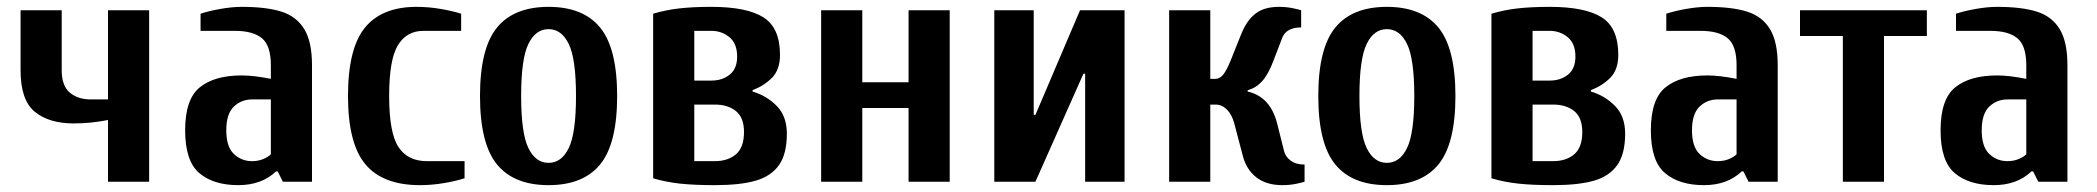

<svg xmlns="http://www.w3.org/2000/svg" viewBox="-20 -530 6115 560"><path d="M295 -180Q245 -170 195 -170Q123 -170 81.5 -204Q40 -238 40 -325V-500H160V-325Q160 -280 183.5 -260Q207 -240 245 -240H295V-500H415V0H295Z M520 -150Q520 -241 563 -275.5Q606 -310 685 -310Q720 -310 770 -300V-340Q770 -397 744 -418.5Q718 -440 665 -440H565V-490Q589 -498 623 -504Q657 -510 685 -510Q757 -510 801 -496Q845 -482 867.5 -445Q890 -408 890 -340V0H805L790 -30H785Q743 10 675 10Q603 10 561.5 -25Q520 -60 520 -150ZM770 -80V-240H715Q684 -240 662 -219Q640 -198 640 -150Q640 -102 662 -81Q684 -60 715 -60Q733 -60 747.5 -66Q762 -72 770 -80Z M995 -250Q995 -389 1044.5 -449.5Q1094 -510 1195 -510Q1230 -510 1265 -504Q1300 -498 1325 -490V-440H1215Q1166 -440 1140.5 -398Q1115 -356 1115 -250Q1115 -143 1142 -101.5Q1169 -60 1225 -60H1335V-10Q1310 -2 1275 4Q1240 10 1205 10Q1097 10 1046 -50.5Q995 -111 995 -250Z M1380 -250Q1380 -389 1429.5 -449.5Q1479 -510 1580 -510Q1681 -510 1730.5 -449.5Q1780 -389 1780 -250Q1780 -111 1730.5 -50.5Q1681 10 1580 10Q1479 10 1429.5 -50.5Q1380 -111 1380 -250ZM1660 -250Q1660 -358 1639 -401.5Q1618 -445 1580 -445Q1542 -445 1521 -401.5Q1500 -358 1500 -250Q1500 -142 1521 -98.5Q1542 -55 1580 -55Q1618 -55 1639 -98.5Q1660 -142 1660 -250Z M1885 -10V-490Q1922 -501 1961.5 -505.5Q2001 -510 2055 -510Q2158 -510 2206.5 -479.5Q2255 -449 2255 -370Q2255 -327 2232 -303.5Q2209 -280 2175 -267V-263Q2216 -251 2245.5 -221Q2275 -191 2275 -140Q2275 -81 2252 -48.5Q2229 -16 2184 -3Q2139 10 2065 10Q2004 10 1963 5.5Q1922 1 1885 -10ZM2055 -295Q2087 -295 2108.5 -312.5Q2130 -330 2130 -365Q2130 -403 2107.5 -421.5Q2085 -440 2055 -440H2005V-295ZM2065 -60Q2103 -60 2126.5 -80Q2150 -100 2150 -145Q2150 -187 2126.5 -206Q2103 -225 2065 -225H2005V-60Z M2375 0V-500H2495V-290H2630V-500H2750V0H2630V-215H2495V0Z M2880 0V-500H2995V-195H3000L3130 -500H3260V0H3145V-315H3140L3000 0Z M3605 -75 3580 -170Q3573 -196 3558.5 -210.5Q3544 -225 3525 -225H3510V0H3390V-500H3510V-300H3525Q3537 -300 3547 -311.5Q3557 -323 3570 -355L3600 -430Q3616 -470 3641.5 -490Q3667 -510 3710 -510Q3732 -510 3751 -506Q3770 -502 3775 -500V-450Q3732 -450 3720 -420L3695 -355Q3680 -314 3661.5 -293.5Q3643 -273 3619 -267V-263Q3685 -248 3705 -170L3725 -90Q3729 -73 3744.5 -61.5Q3760 -50 3785 -50V0Q3780 2 3761 6Q3742 10 3720 10Q3673 10 3644 -13Q3615 -36 3605 -75Z M3825 -250Q3825 -389 3874.5 -449.5Q3924 -510 4025 -510Q4126 -510 4175.5 -449.5Q4225 -389 4225 -250Q4225 -111 4175.5 -50.5Q4126 10 4025 10Q3924 10 3874.5 -50.5Q3825 -111 3825 -250ZM4105 -250Q4105 -358 4084 -401.5Q4063 -445 4025 -445Q3987 -445 3966 -401.5Q3945 -358 3945 -250Q3945 -142 3966 -98.5Q3987 -55 4025 -55Q4063 -55 4084 -98.5Q4105 -142 4105 -250Z M4330 -10V-490Q4367 -501 4406.5 -505.5Q4446 -510 4500 -510Q4603 -510 4651.5 -479.5Q4700 -449 4700 -370Q4700 -327 4677 -303.5Q4654 -280 4620 -267V-263Q4661 -251 4690.5 -221Q4720 -191 4720 -140Q4720 -81 4697 -48.5Q4674 -16 4629 -3Q4584 10 4510 10Q4449 10 4408 5.5Q4367 1 4330 -10ZM4500 -295Q4532 -295 4553.5 -312.5Q4575 -330 4575 -365Q4575 -403 4552.5 -421.5Q4530 -440 4500 -440H4450V-295ZM4510 -60Q4548 -60 4571.5 -80Q4595 -100 4595 -145Q4595 -187 4571.5 -206Q4548 -225 4510 -225H4450V-60Z M4795 -150Q4795 -241 4838 -275.5Q4881 -310 4960 -310Q4995 -310 5045 -300V-340Q5045 -397 5019 -418.5Q4993 -440 4940 -440H4840V-490Q4864 -498 4898 -504Q4932 -510 4960 -510Q5032 -510 5076 -496Q5120 -482 5142.5 -445Q5165 -408 5165 -340V0H5080L5065 -30H5060Q5018 10 4950 10Q4878 10 4836.5 -25Q4795 -60 4795 -150ZM5045 -80V-240H4990Q4959 -240 4937 -219Q4915 -198 4915 -150Q4915 -102 4937 -81Q4959 -60 4990 -60Q5008 -60 5022.5 -66Q5037 -72 5045 -80Z M5355 0V-425H5230V-500H5600V-425H5475V0Z M5640 -150Q5640 -241 5683 -275.5Q5726 -310 5805 -310Q5840 -310 5890 -300V-340Q5890 -397 5864 -418.5Q5838 -440 5785 -440H5685V-490Q5709 -498 5743 -504Q5777 -510 5805 -510Q5877 -510 5921 -496Q5965 -482 5987.5 -445Q6010 -408 6010 -340V0H5925L5910 -30H5905Q5863 10 5795 10Q5723 10 5681.5 -25Q5640 -60 5640 -150ZM5890 -80V-240H5835Q5804 -240 5782 -219Q5760 -198 5760 -150Q5760 -102 5782 -81Q5804 -60 5835 -60Q5853 -60 5867.5 -66Q5882 -72 5890 -80Z"/></svg>

Font: Cuprum
Style: Bold
Weight: 700
Designer: Jovanny Lemonad
Foundry: Jovanny Lemonad
Version: Version 2.000